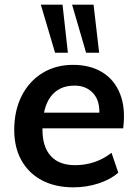

<svg xmlns="http://www.w3.org/2000/svg" viewBox="-20 -796 588 823"><path d="M487 -56Q453 -26 401.5 -9.5Q350 7 295 7Q217 7 160 -23Q103 -53 72 -108.5Q41 -164 41 -239Q41 -322 73 -385Q105 -448 162 -483Q219 -518 293 -518Q366 -518 418 -486.5Q470 -455 494.5 -394Q519 -333 508 -246H150L155 -313H440L405 -295Q411 -360 381 -394.5Q351 -429 299 -429Q233 -429 197.5 -382Q162 -335 162 -240Q162 -167 197.5 -127.5Q233 -88 302 -88Q345 -88 384 -101Q423 -114 458 -141ZM349 -570 289 -776H381L405 -570ZM216 -570 155 -776H248L271 -570Z"/></svg>

Font: Muli
Style: Bold Italic
Weight: 700
Italic angle: -4.541°
Designer: Vernon Adams
Foundry: Vernon Adams
Version: Version 2.100; ttfautohint (v1.8.1.43-b0c9)